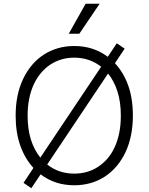

<svg xmlns="http://www.w3.org/2000/svg" viewBox="-20 -984 797 1030"><path d="M63.9 -363.6Q63.9 -477.3 104.4 -561.4Q124.3 -603 152.2 -635.7Q180 -668.3 214.8 -690.9Q249.6 -713.4 290.8 -725.3Q332 -737.2 378.2 -737.2Q481.2 -737.2 558.2 -679.3L606.5 -751.8L648.8 -723L596.6 -644.9Q643.1 -594.8 668 -524.9Q692.8 -454.9 692.8 -363.6Q692.8 -251.8 652.7 -166.2Q632.5 -124.3 604.4 -91.4Q576.3 -58.6 541.4 -36Q506.4 -13.5 465.4 -1.8Q424.4 9.9 378.2 9.9Q275.2 9.9 197.8 -48.7L148.1 25.6L106.2 -3.2L159.4 -83.1Q113.6 -132.8 88.8 -203.1Q63.9 -273.4 63.9 -363.6ZM233.3 -101.6Q294.7 -52.6 378.2 -52.6Q450.6 -52.6 506.7 -89.5Q535.2 -108.3 557.7 -134.9Q580.3 -161.6 595.9 -196Q611.5 -230.5 619.9 -272.4Q628.2 -314.3 628.2 -363.6Q628.2 -436.8 610.1 -493.3Q592 -549.7 559.7 -589.5ZM196.4 -138.5 522.7 -626.1Q460.2 -674.7 378.2 -674.7Q307.5 -674.7 250.4 -637.8Q222.3 -619.3 199.8 -592.5Q177.2 -565.7 161.2 -531.2Q145.2 -496.8 136.7 -454.7Q128.2 -412.6 128.2 -363.6Q128.2 -290.5 146.1 -234.4Q164.1 -178.3 196.4 -138.5ZM439.6 -964.1H514.6L405.5 -802.9H348.7Z"/></svg>

Font: Inter P Light
Style: Regular
Weight: 300
Designer: Rasmus Andersson
Foundry: rsms
Version: Version 3.018;git-588b23468